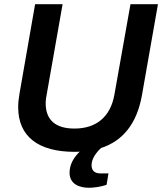

<svg xmlns="http://www.w3.org/2000/svg" viewBox="-20 -706 767 908"><path d="M332 12C340 12 349 12 357 11C332 36 309 68 309 111C309 165 356 182 401 182C424 182 459 177 484 168L493 114H454C424 114 413 97 413 75C413 43 438 12 458 -6C562 -40 627 -122 651 -254L727 -686H597L521 -258C502 -152 434 -98 332 -98C242 -98 196 -139 196 -218C196 -231 199 -251 201 -260L276 -686H146L72 -262C68 -240 66 -218 66 -199C66 -60 162 12 332 12Z"/></svg>

Font: Archivo SemiBold
Style: Italic
Weight: 600
Italic angle: -10°
Designer: Hector Gatti
Foundry: Omnibus-Type
Version: Version 2.001